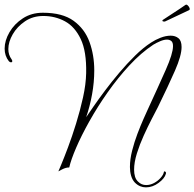

<svg xmlns="http://www.w3.org/2000/svg" viewBox="-207 -721 839 829"><path d="M423 88Q410 88 398 83Q386 78 375 67Q364 55 359 37.5Q354 20 354 0Q354 -33 363.5 -70.5Q373 -108 386.5 -143.5Q400 -179 412 -206Q424 -233 430 -246Q477 -348 508.5 -419Q540 -490 540 -522Q540 -538 532.5 -544Q525 -550 514 -550Q501 -550 484.5 -543Q468 -536 455 -528Q402 -493 352 -439Q302 -385 258 -322.5Q214 -260 179 -197.5Q144 -135 121.5 -82.5Q99 -30 92 2Q77 2 61 10.5Q45 19 45 19Q45 19 57 -9.5Q69 -38 86.5 -84.5Q104 -131 121.5 -187.5Q139 -244 151.5 -300.5Q164 -357 165 -405Q167 -499 141.5 -552.5Q116 -606 73.5 -629Q31 -652 -20 -652Q-65 -652 -99 -629Q-133 -606 -152 -573Q-171 -540 -171 -509Q-171 -484 -157 -465Q-154 -461 -154 -457Q-154 -452 -159 -452Q-165 -452 -169 -457Q-187 -480 -187 -511Q-187 -546 -166 -582Q-145 -618 -108 -642Q-71 -666 -22 -666Q63 -666 111 -631Q159 -596 179.5 -539.5Q200 -483 200 -417Q200 -366 190.5 -313.5Q181 -261 165 -215Q176 -231 197 -261.5Q218 -292 246.5 -330Q275 -368 308 -407Q341 -446 376 -480.5Q411 -515 445 -537Q463 -549 486 -558Q509 -567 530 -567Q550 -567 563.5 -556Q577 -545 577 -518Q577 -481 548.5 -416Q520 -351 475 -259Q465 -240 448 -207Q431 -174 413.5 -135.5Q396 -97 384 -58.5Q372 -20 372 12Q372 28 376 41.5Q380 55 390 64Q404 78 424 78Q442 78 458.5 69Q475 60 486.5 47Q498 34 500 24Q500 19 504 19Q506 19 508.5 22Q511 25 509 30Q504 49 478 68.5Q452 88 423 88ZM502 -628Q494 -628 494 -632Q494 -633 496 -635Q508 -643 528 -656Q548 -669 567 -681.5Q586 -694 594 -700Q595 -700 595.5 -700.5Q596 -701 597 -701Q602 -701 607.5 -693.5Q613 -686 612 -681Q612 -678 609 -677L505 -628Z"/></svg>

Font: Gwendolyn
Style: Regular
Weight: 400
Designer: Robert E. Leuschke
Foundry: Robert E. Leuschke
Version: Version 1.010; ttfautohint (v1.8.3)